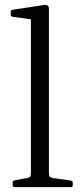

<svg xmlns="http://www.w3.org/2000/svg" viewBox="-20 -769 328 789"><path d="M107 0V-571H181V0ZM40 0Q32 0 32 -9V-18Q32 -27 40 -28L89 -37Q101 -39 104 -43Q107 -47 107 -59V-180H181V-57Q181 -46 184.5 -42.5Q188 -39 201 -37L271 -27Q279 -26 279 -17V-8Q279 0 271 0ZM107 -571V-716L125 -687L32 -700Q24 -701 24 -710V-720Q24 -728 33 -729L157 -748Q170 -750 175.5 -746.5Q181 -743 181 -732V-571Z"/></svg>

Font: Hahmlet Light
Style: Regular
Weight: 300
Designer: Minjoo Ham & Mark Frömberg
Foundry: hypertype
Version: Version 1.002